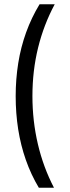

<svg xmlns="http://www.w3.org/2000/svg" viewBox="-20 -760 330 900"><path d="M162 120Q125 58 101 -10.8Q77 -79.5 65.2 -154.2Q53.5 -229 53.5 -309.5Q53.5 -389 65.5 -464Q77.5 -539 102.5 -608.2Q127.5 -677.5 165.5 -740H236.5Q185 -644 158.5 -536.2Q132 -428.5 132 -309.5Q132 -193.5 157.5 -84.8Q183 24 233 120Z"/></svg>

Font: Encode Sans SC Condensed
Style: Regular
Weight: 400
Width: 3
Designer: Multiple Designers
Foundry: Impallari Type
Version: Version 3.002